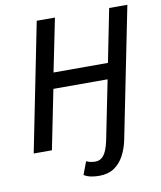

<svg xmlns="http://www.w3.org/2000/svg" viewBox="-90 -727 810 966"><g transform="rotate(-10 315.0 -243.5)"><path d="M339 168Q317 168 297 164Q277 160 261 150L286 84Q296 89 307.5 91.5Q319 94 333 94Q358 94 375 72.5Q392 51 403 0L464 -303H187L126 0H33L164 -655H257L202 -384H480L534 -655H627L494 8Q485 54 465.5 90.5Q446 127 415 147.5Q384 168 339 168Z"/></g></svg>

Font: Source Sans 3 Medium
Style: Italic
Weight: 500
Italic angle: -11°
Designer: Paul D. Hunt
Foundry: Adobe
Version: Version 3.052;hotconv 1.1.0;makeotfexe 2.6.0